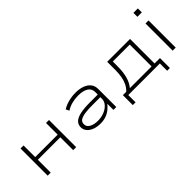

<svg xmlns="http://www.w3.org/2000/svg" viewBox="54 -1513 2459 2459"><g transform="rotate(-45 1284.0 -283.0)"><path d="M125 0V-492H180V-281H587V-492H641V0H587V-233H180V0Z M1076 8Q1014 8 965.5 -10.5Q917 -29 889.5 -62Q862 -95 862 -138Q862 -189 896 -220.5Q930 -252 998 -266.5Q1066 -281 1169 -281H1328V-234H1172Q1101 -234 1052 -228.5Q1003 -223 973.5 -211.5Q944 -200 931 -182Q918 -164 918 -139Q918 -91 964 -66Q1010 -41 1079 -41Q1141 -41 1195 -63Q1249 -85 1281 -122.5Q1313 -160 1313 -204V-327Q1313 -388 1263.5 -419Q1214 -450 1125 -450Q1067 -450 1011 -435.5Q955 -421 911 -391L888 -437Q919 -457 958 -471Q997 -485 1040 -492.5Q1083 -500 1127 -500Q1197 -500 1251 -481Q1305 -462 1336.5 -423.5Q1368 -385 1368 -326V0H1316V-111L1317 -112Q1296 -85 1263 -56.5Q1230 -28 1183.5 -10Q1137 8 1076 8Z M1535 132V-48H1596Q1633 -83 1654 -126Q1675 -169 1685 -223Q1695 -277 1695 -344V-492H2109V-48H2207V132H2157V0H1585V132ZM1662 -48H2055V-444H1749L1748 -340Q1747 -250 1727 -176.5Q1707 -103 1662 -48Z M2376 -626V-698H2456V-626ZM2389 0V-492H2444V0Z"/></g></svg>

Font: Nunito Sans 7pt Expanded ExtraLight
Style: Regular
Weight: 250
Width: 7
Designer: Vernon Adams
Foundry: Vernon Adams
Version: Version 3.101;gftools[0.9.27]